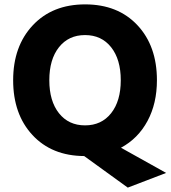

<svg xmlns="http://www.w3.org/2000/svg" viewBox="-20 -705 781 876"><path d="M249 -489.5Q205 -434 205 -339Q205 -244 249 -188.5Q293 -133 368 -133Q443 -133 487 -188.5Q531 -244 531 -339Q531 -434 487 -489.5Q443 -545 368 -545Q293 -545 249 -489.5ZM696 -339Q696 -233 653 -153Q610 -73 532 -31L738 84L563 151L364 7Q216 6 128 -89Q40 -184 40 -339Q40 -494 129.5 -589.5Q219 -685 368.5 -685Q518 -685 607 -590Q696 -495 696 -339Z"/></svg>

Font: Hind Jalandhar
Style: Bold
Weight: 700
Designer: Namrata Goyal
Foundry: Indian Type Foundry
Version: Version 0.702;PS 1.0;hotconv 1.0.81;makeotf.lib2.5.63406